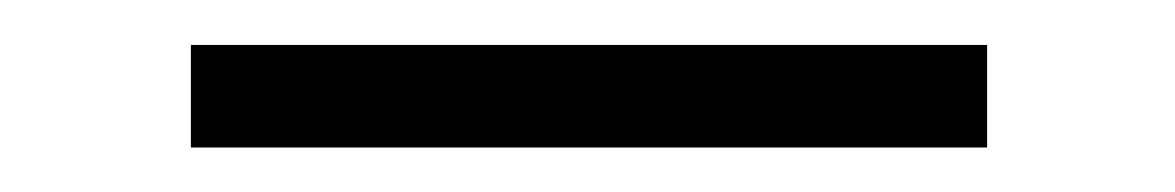

<svg xmlns="http://www.w3.org/2000/svg" viewBox="-20 -618 520 85"><path d="M417 -598.1V-552.7H64.5V-598.1Z"/></svg>

Font: Estedad-FD Light
Style: Regular
Weight: 300
Designer: Amin Abedi
Version: Version 7.3